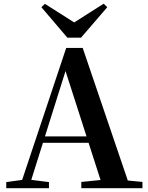

<svg xmlns="http://www.w3.org/2000/svg" viewBox="-20 -999 786 1019"><path d="M218.2 -978.7 410.4 -856.7H337.1L530.4 -979.4L549.3 -960.8L410.1 -799.2H337.4L199.7 -960.8ZM13.2 0V-32.6L112.6 -46.3H131.1L239.8 -32.6V0ZM82.8 0 331.4 -744.6H418.9L672.2 0H527.6L316.7 -656.5H337.4L334.2 -642.5L132 0ZM193.5 -241.1 200.6 -275H517.8L524.9 -241.1ZM411.5 0V-33.4L546.7 -47H597.4L736 -33.4V0Z"/></svg>

Font: Noto Serif TC
Style: Regular
Weight: 200
Designer: Ryoko NISHIZUKA 西塚涼子 (kana & ideographs); Frank Grießhammer (Latin, Greek & Cyrillic); Wenlong ZHANG 张文龙 (bopomofo); San
Foundry: Adobe
Version: Version 2.001;hotconv 1.1.0;makeotfexe 2.6.0